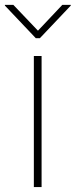

<svg xmlns="http://www.w3.org/2000/svg" viewBox="-54 -757 307 777"><path d="M83 -530.3H114.3V0H83ZM99.6 -632.8 198.2 -737.3H232.4V-734.4L107.4 -602.5H90.8L-34.2 -734.4V-737.3H0Z"/></svg>

Font: Pretendard JP Thin
Style: Regular
Weight: 100
Designer: Base glyphs from Inter by Rasmus Andersson; Hangeul glyphs from Noto Sans CJK(Source Han Sans) by Jang Soo-young and Kan
Foundry: Kil Hyung-jin
Version: Version 1.309